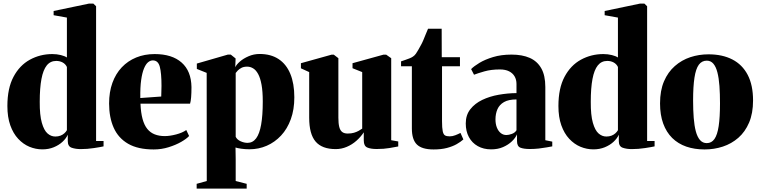

<svg xmlns="http://www.w3.org/2000/svg" viewBox="-20 -838 4320 1092"><path d="M221 11.5Q183 11.5 147.5 -3.2Q112 -18 83.5 -48.5Q55 -79 38.5 -125.5Q22 -172 22 -235Q22 -336 56.8 -401.2Q91.5 -466.5 150 -498.5Q208.5 -530.5 277.5 -530.5Q303 -530.5 326 -524.8Q349 -519 360.5 -511V-738L285 -751.5V-775.5L486 -817.5H511L526.5 -802.5V-36H569V-5.5Q552 -1.5 514.2 4.2Q476.5 10 439.5 10Q409.5 10 387.5 2.2Q365.5 -5.5 365.5 -35.5V-72Q356 -50.5 335.5 -31.5Q315 -12.5 285.8 -0.5Q256.5 11.5 221 11.5ZM294.5 -61.5Q311 -61.5 324 -66.5Q337 -71.5 346.2 -80Q355.5 -88.5 360.5 -97.5V-457Q352.5 -474 336.2 -482.8Q320 -491.5 300 -491.5Q266.5 -491.5 246 -466Q225.5 -440.5 215.8 -389Q206 -337.5 206 -259Q205.5 -183 218 -139.5Q230.5 -96 250.5 -78.8Q270.5 -61.5 294.5 -61.5Z M854 12Q765 12 709 -20.2Q653 -52.5 626.8 -111.2Q600.5 -170 600.5 -249.5Q600.5 -314.5 619.2 -366.5Q638 -418.5 672.5 -455Q707 -491.5 754.5 -511Q802 -530.5 859.5 -530.5Q958.5 -530.5 1013 -482.2Q1067.5 -434 1069 -343Q1069 -308.5 1067 -284.5Q1065 -260.5 1061 -248.5H779Q781 -197 790.8 -161.5Q800.5 -126 817.8 -104.8Q835 -83.5 860 -73.8Q885 -64 917 -64Q946 -64 982 -73.5Q1018 -83 1039.5 -98.5L1055.5 -64.5Q1041.5 -49 1010.8 -31.2Q980 -13.5 939.2 -0.8Q898.5 12 854 12ZM778 -280.5 897 -289Q897.5 -305 897.8 -319.2Q898 -333.5 898.5 -349.5Q898.5 -421.5 889 -458Q879.5 -494.5 849 -494.5Q835 -494.5 822 -483.8Q809 -473 798.8 -448.2Q788.5 -423.5 782.8 -382.5Q777 -341.5 778 -280.5Z M1098.5 234.5V207.5L1156 191.5L1155.5 -423.5L1099.5 -446V-476.5L1276 -527.5H1292.5L1320 -505.5L1318 -455.5Q1324.5 -470.5 1344.5 -488Q1364.5 -505.5 1394 -518.2Q1423.5 -531 1456.5 -531Q1520.5 -531 1564.5 -502Q1608.5 -473 1631.2 -418Q1654 -363 1654 -284.5Q1654 -215 1634 -160Q1614 -105 1578.5 -67Q1543 -29 1497 -9Q1451 11 1399 11Q1374.5 11 1352 7.8Q1329.5 4.5 1319.5 1L1320.5 66.5V191.5L1383 207.5V234.5ZM1388 -25.5Q1417.5 -25.5 1436.8 -51.2Q1456 -77 1465.2 -129.2Q1474.5 -181.5 1474.5 -260.5Q1474.5 -318 1467.5 -356.2Q1460.5 -394.5 1448.2 -417Q1436 -439.5 1419.8 -449.2Q1403.5 -459 1386 -459Q1366 -459 1353 -452Q1340 -445 1332.2 -436.8Q1324.5 -428.5 1320.5 -423V-60Q1328.5 -43.5 1348.5 -34.5Q1368.5 -25.5 1388 -25.5Z M2122.5 9.5Q2088 9.5 2068.5 0.8Q2049 -8 2049 -38.5V-85.5Q2032 -59.5 2007.2 -37.5Q1982.5 -15.5 1952.2 -2.8Q1922 10 1889.5 10Q1811.5 10 1775 -32.8Q1738.5 -75.5 1738.5 -168.5V-428L1691.5 -449.5V-478.5L1865.5 -527H1878.5L1904.5 -507V-168.5Q1904.5 -136 1909.5 -116.2Q1914.5 -96.5 1926 -87.5Q1937.5 -78.5 1957.5 -78.5Q1978 -78.5 1993.2 -83Q2008.5 -87.5 2020 -94Q2031.5 -100.5 2040 -106.5V-428L1985 -450V-478.5L2160.5 -527H2176.5L2205 -507V-40.5L2245 -33.5V-5Q2226.5 -1.5 2195.2 4Q2164 9.5 2122.5 9.5Z M2446 12Q2380 12 2351.2 -16Q2322.5 -44 2322.5 -107.5V-461H2261V-489Q2272.5 -493 2285 -497.2Q2297.5 -501.5 2309 -506Q2320.5 -510.5 2328.5 -516Q2338 -522 2345.8 -533Q2353.5 -544 2360.5 -557Q2367.5 -570 2374 -581.5Q2380 -591.5 2387 -608Q2394 -624.5 2401.2 -642.8Q2408.5 -661 2414.5 -674.5H2492L2492.5 -512.5H2596V-461H2494V-149Q2494 -110 2498 -91.5Q2502 -73 2511.2 -67.8Q2520.5 -62.5 2537.5 -62.5Q2553.5 -62.5 2569.5 -68.8Q2585.5 -75 2599 -82L2615.5 -45Q2600 -31 2577 -18Q2554 -5 2521.8 3.5Q2489.5 12 2446 12Z M2773.5 11.5Q2730 11.5 2697.2 -7Q2664.5 -25.5 2646.8 -58.5Q2629 -91.5 2629 -136Q2629 -183.5 2654.8 -216.5Q2680.5 -249.5 2722.8 -269.8Q2765 -290 2816 -299Q2867 -308 2917.5 -308.5V-361Q2917.5 -385 2906.8 -403.5Q2896 -422 2875.2 -432.5Q2854.5 -443 2823 -443Q2773 -443 2734.8 -432Q2696.5 -421 2676 -413L2659.5 -445Q2675.5 -461.5 2707 -480.5Q2738.5 -499.5 2784.5 -513.5Q2830.5 -527.5 2889.5 -527.5Q2950 -527.5 2992.8 -508.8Q3035.5 -490 3058.5 -449.5Q3081.5 -409 3081.5 -343.5V-40.5L3121 -32.5V-5.5Q3110 -3.5 3089.5 0.2Q3069 4 3044.2 6.8Q3019.5 9.5 2994 9.5Q2958.5 9.5 2939.5 1.8Q2920.5 -6 2920.5 -36V-74Q2912 -54 2891.5 -34.2Q2871 -14.5 2841.2 -1.5Q2811.5 11.5 2773.5 11.5ZM2860.5 -70Q2873.5 -70 2891.2 -76.5Q2909 -83 2917.5 -97V-272.5Q2872.5 -272.5 2846.5 -257.5Q2820.5 -242.5 2809.2 -216.8Q2798 -191 2798 -159Q2798 -132.5 2806 -112.5Q2814 -92.5 2828 -81.2Q2842 -70 2860.5 -70Z M3355 11.5Q3317 11.5 3281.5 -3.2Q3246 -18 3217.5 -48.5Q3189 -79 3172.5 -125.5Q3156 -172 3156 -235Q3156 -336 3190.8 -401.2Q3225.5 -466.5 3284 -498.5Q3342.5 -530.5 3411.5 -530.5Q3437 -530.5 3460 -524.8Q3483 -519 3494.5 -511V-738L3419 -751.5V-775.5L3620 -817.5H3645L3660.5 -802.5V-36H3703V-5.5Q3686 -1.5 3648.2 4.2Q3610.5 10 3573.5 10Q3543.5 10 3521.5 2.2Q3499.5 -5.5 3499.5 -35.5V-72Q3490 -50.5 3469.5 -31.5Q3449 -12.5 3419.8 -0.5Q3390.5 11.5 3355 11.5ZM3428.5 -61.5Q3445 -61.5 3458 -66.5Q3471 -71.5 3480.2 -80Q3489.5 -88.5 3494.5 -97.5V-457Q3486.5 -474 3470.2 -482.8Q3454 -491.5 3434 -491.5Q3400.5 -491.5 3380 -466Q3359.5 -440.5 3349.8 -389Q3340 -337.5 3340 -259Q3339.5 -183 3352 -139.5Q3364.5 -96 3384.5 -78.8Q3404.5 -61.5 3428.5 -61.5Z M3734 -250Q3734 -323 3756.5 -375.5Q3779 -428 3818 -462.2Q3857 -496.5 3906.2 -512.8Q3955.5 -529 4009.5 -529Q4088.5 -529 4145.2 -499.8Q4202 -470.5 4232.5 -412.2Q4263 -354 4263 -266.5Q4263 -193.5 4240.5 -140.8Q4218 -88 4179.2 -54.2Q4140.5 -20.5 4091 -4.2Q4041.5 12 3987.5 12Q3930 12 3883.2 -4.2Q3836.5 -20.5 3803.2 -53.2Q3770 -86 3752 -135.2Q3734 -184.5 3734 -250ZM4000 -24Q4027 -24 4043.5 -47.5Q4060 -71 4067.5 -121Q4075 -171 4075 -249.5Q4075 -304.5 4071.8 -349.2Q4068.5 -394 4060.2 -426.2Q4052 -458.5 4037.2 -475.8Q4022.5 -493 4000 -493Q3971.5 -493 3954.5 -469.8Q3937.5 -446.5 3929.8 -396.5Q3922 -346.5 3922 -266Q3922 -212 3925.5 -167.5Q3929 -123 3937.5 -91Q3946 -59 3961.2 -41.5Q3976.5 -24 4000 -24Z"/></svg>

Font: Merriweather 120pt Black
Style: Regular
Weight: 900
Designer: Eben Sorkin
Foundry: Eben Sorkin
Version: Version 2.100